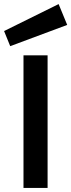

<svg xmlns="http://www.w3.org/2000/svg" viewBox="-22 -920 349 940"><path d="M211 -649H93V0H211ZM-2 -768 265 -900 307 -798 28 -694Z"/></svg>

Font: Karla Neue
Style: Bold
Weight: 700
Designer: Jonathan Pinhorn
Foundry: PYRS Fontlab Ltd. / Made with FontLab
Version: Version 1.000;PS 001.001;hotconv 1.0.56